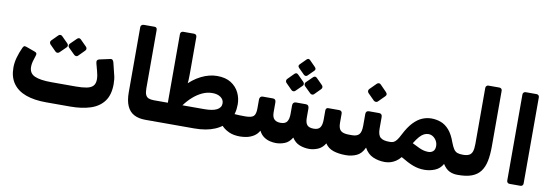

<svg xmlns="http://www.w3.org/2000/svg" viewBox="-56 -1147 4483 1557"><g transform="rotate(10 2185.5 -368.5)"><path d="M352.9 6.2Q257.1 6.2 188.2 -18.6Q119.4 -43.4 82.2 -95.1Q45 -146.9 45 -225.7Q45 -266.6 57.1 -309.7Q69.3 -352.7 88.8 -394.9Q93 -404.7 99.3 -409.7Q105.5 -414.7 121.5 -408.5L190.6 -383.6Q205.1 -378.5 208.2 -371.5Q211.4 -364.5 206.7 -351Q198 -325.2 191.5 -302.2Q185 -279.1 185 -256.5Q185 -202.7 230.9 -182.3Q276.9 -161.9 369.1 -161.9H569Q623.4 -161.9 658.9 -168.9Q694.4 -175.9 711.5 -194.6Q728.6 -213.4 728.6 -248Q728.6 -278.9 718.1 -315.1L701.8 -376Q697.8 -391.7 702.3 -399.9Q706.9 -408.1 719.5 -411.1L806 -429.9Q820 -433.2 826.7 -425.7Q833.5 -418.2 836.9 -404.1L859 -313.7Q864.5 -294.6 866.7 -275.1Q869 -255.5 869 -234.7Q869 -145.6 829.9 -92.8Q790.9 -40 719.7 -16.9Q648.6 6.2 552.1 6.2ZM390.6 -411.5Q384.8 -405.6 375.3 -405.3Q365.9 -405 358.4 -412.5L308.6 -462.6Q302.8 -469.5 302.1 -478.4Q301.5 -487.4 308.6 -494.9L358.4 -545Q365.9 -552.5 375 -552.2Q384.1 -551.9 390.6 -545L440.7 -494.9Q448.2 -487.7 448.7 -478.1Q449.2 -468.5 441.7 -461.6ZM545.1 -411.5Q538 -404 528.9 -405Q519.8 -406 512.9 -412.5L461.8 -462.6Q455.3 -469.1 455.3 -478.7Q455.3 -488.4 461.8 -494.9L512.9 -545Q519.8 -551.9 528.2 -552.2Q536.6 -552.5 544.1 -545L594.2 -494.9Q601.7 -487.7 602.1 -478.4Q602.4 -469.1 594.9 -461.6Z M1226.1 6.2H1171.9Q1116.4 6.2 1078.2 -14.1Q1040 -34.4 1020.6 -78.3Q1001.1 -122.1 1001.1 -191.3V-726.2Q1001.1 -737.2 1008.4 -743.6Q1015.6 -750 1027.1 -750H1115Q1126.1 -750 1131.1 -743.5Q1136.1 -737 1136.1 -727V-246.9Q1136.1 -212.7 1144.1 -194.3Q1152.1 -175.9 1169.2 -168.9Q1186.2 -161.9 1213 -161.9H1241.1Q1256.1 -161.9 1256.1 -146.9V-23.8Q1256.1 6.2 1226.1 6.2Z M1952.8 6.2Q1898.6 6.2 1862.6 -9.8Q1826.6 -25.9 1804.6 -47.9Q1782.5 -70 1770.7 -88.2L1841.2 -169Q1859.5 -166.4 1877.7 -164.9Q1896 -163.4 1917.1 -162.6Q1938.1 -161.9 1964.6 -161.9Q1979.6 -161.9 1979.6 -146.9V-23.8Q1979.6 -9.8 1972.3 -1.8Q1964.9 6.2 1952.8 6.2ZM1236.6 6.2Q1224.4 6.2 1217.7 -0.4Q1211 -7.1 1211 -19.4V-136.2Q1211 -147.2 1218.3 -154.6Q1225.6 -161.9 1236.6 -161.9H1328.9Q1371.9 -252.7 1429.8 -315.8Q1487.6 -378.9 1553.8 -412Q1620 -445.1 1685.8 -445.1Q1754.6 -445.1 1799.4 -416.8Q1844.2 -388.5 1866.3 -343.3Q1888.4 -298.1 1888.4 -246.9Q1888.4 -167.5 1851.7 -110.9Q1815 -54.2 1744.9 -24Q1674.9 6.2 1573.9 6.2ZM1448.1 -161.9H1627Q1696.3 -161.9 1731.1 -180.1Q1765.9 -198.4 1765.9 -233.7Q1765.9 -264.5 1738.6 -283.8Q1711.4 -303.1 1667 -301.9Q1626.7 -301.3 1587.6 -283.1Q1548.5 -264.9 1513.1 -233.7Q1477.7 -202.5 1448.1 -161.9ZM1327.9 -129.9V-727Q1327.9 -737 1334.4 -743.5Q1340.9 -750 1350.9 -750H1439.9Q1450.9 -750 1456.9 -743.5Q1462.9 -737 1462.9 -727V-460Q1462.9 -429.7 1462.6 -408.7Q1462.2 -387.6 1461.6 -370.8Q1461 -354 1458.6 -337.2Q1456.2 -320.4 1452.4 -298.7Q1448.6 -277 1442.6 -246.1Z M2247 8.1Q2224.4 8.1 2197.9 2.1Q2171.5 -3.9 2147.4 -20.4Q2123.3 -37 2106.6 -68.9Q2090.6 -39.9 2064.6 -23.4Q2038.6 -6.9 2008.9 -0.3Q1979.3 6.2 1950 6.2Q1935 6.2 1935 -9.1V-131.9Q1935 -161.9 1965 -161.9Q2016.1 -161.9 2033.7 -178.6Q2051.3 -195.2 2051.3 -243.1V-315.6Q2051.3 -328.7 2058.1 -336.6Q2065 -344.4 2077.5 -344.4H2160.6Q2186.2 -344.4 2186.2 -316.2V-235Q2186.2 -194.4 2204.3 -177.2Q2222.4 -160 2255.8 -160Q2294.4 -160 2309.1 -181.7Q2323.8 -203.5 2323.8 -246.2V-315.1Q2323.8 -328.2 2330.6 -336.3Q2337.5 -344.4 2350 -344.4H2432.5Q2445 -344.4 2451.9 -336.3Q2458.7 -328.2 2458.7 -315.1V-236.9Q2458.7 -196.5 2474.6 -178.2Q2490.4 -160 2528.6 -160Q2566.9 -160 2581.6 -181.7Q2596.3 -203.5 2596.3 -246.2V-320.7Q2596.3 -331.4 2601.3 -337.9Q2606.3 -344.4 2616.3 -344.4H2708.1Q2717.5 -344.4 2724.4 -337.9Q2731.2 -331.4 2731.2 -320.7V-243.7Q2731.2 -198.2 2750.9 -180.1Q2770.5 -161.9 2819 -161.9H2837.5Q2852.5 -161.9 2852.5 -146.9V-23.8Q2852.5 6.2 2821.2 6.2Q2762.9 6.2 2719.2 -8.3Q2675.5 -22.9 2651.2 -60.3Q2627 -20.9 2590.9 -6.4Q2554.8 8.1 2519.9 8.1Q2479.1 8.1 2441.7 -6.4Q2404.2 -20.9 2378.8 -60.3Q2354.5 -19.6 2318.7 -5.8Q2282.9 8.1 2247 8.1ZM2405.2 -576.1Q2398.7 -569.6 2390.3 -570.1Q2381.9 -570.6 2375 -577.1L2326.9 -625.2Q2312.9 -640.2 2326.9 -654.2L2375 -702.4Q2389.6 -717 2404.2 -702.4L2451.7 -654.2Q2467.1 -638 2453.4 -624.2ZM2329.5 -436.4Q2323.6 -430.5 2314.2 -430.2Q2304.8 -429.9 2297.3 -437.4L2247.5 -487.5Q2241 -494.4 2241 -503.6Q2241 -512.9 2247.5 -519.7L2297.3 -569.9Q2313.5 -586.5 2329.5 -569.9L2379.6 -519.7Q2387.1 -512.6 2387.6 -503Q2388.1 -493.4 2380.6 -486.5ZM2484 -436.4Q2476.9 -428.9 2467.7 -429.9Q2458.6 -430.9 2451.7 -437.4L2400.6 -487.5Q2394.1 -494 2394.1 -503.9Q2394.1 -513.9 2400.6 -519.7L2451.7 -569.9Q2468 -584.9 2483 -569.9L2533.1 -519.7Q2540 -513.2 2540.6 -503.6Q2541.2 -494 2533.7 -486.5Z M2823 6.2Q2808 6.2 2808 -9.1V-131.9Q2808 -161.9 2838 -161.9H2844.9Q2885.1 -161.9 2902.8 -182.1Q2920.5 -202.4 2920.5 -253.9V-348.7Q2920.5 -376.9 2946.8 -376.9H3029.2Q3055.5 -376.9 3055.5 -348.7V-253.9Q3055.5 -200.7 3077.9 -181.3Q3100.4 -161.9 3148.2 -161.9H3158Q3173 -161.9 3173 -146.9V-23.8Q3173 6.2 3143 6.2Q3090.9 6.2 3046 -13.3Q3001.1 -32.9 2974.1 -82.6Q2950.9 -30.4 2910.2 -12.1Q2869.5 6.2 2823 6.2ZM3003.5 -467.7Q2997 -461.2 2986.9 -461.7Q2976.9 -462.2 2970 -468.7L2917.4 -521.4Q2910.3 -528.9 2910.3 -538.3Q2910.3 -547.7 2917.4 -554.9L2970 -607.5Q2976.9 -614.4 2986.4 -614.7Q2996 -615 3002.5 -607.5L3053.9 -554.9Q3072.1 -536.4 3056.1 -520.4Z M3470.5 12.6Q3445.4 12.6 3422.3 8.5Q3399.3 4.4 3376.3 -4.2Q3353.3 -12.8 3328 -25.9Q3302.8 -39 3272.2 -57Q3254.1 -34.6 3232.6 -20.6Q3211.1 -6.5 3188.4 -0.1Q3165.6 6.2 3143 6.2Q3128 6.2 3128 -8.8V-131.9Q3128 -161.9 3158 -161.9Q3174.1 -161.9 3186.3 -167.4Q3198.5 -173 3211.3 -188.9Q3224 -204.9 3239.8 -236.5Q3273.4 -302.7 3308.9 -339.8Q3344.4 -376.9 3381.4 -392.2Q3418.5 -407.5 3456.1 -407.5Q3497.4 -407.5 3534.7 -393.5Q3572 -379.5 3602.8 -344.4Q3633.6 -309.2 3656 -245.5Q3668.7 -211.5 3681.2 -193.1Q3693.6 -174.6 3711.3 -168.2Q3729 -161.9 3756.5 -161.9Q3771.5 -161.9 3771.5 -146.9V-23.8Q3771.5 6.2 3741.5 6.2Q3704.6 6.2 3674.8 -8.4Q3645 -23 3620.1 -61.9Q3597.4 -21 3555.8 -4.2Q3514.3 12.6 3470.5 12.6ZM3474.1 -136Q3498.6 -135.4 3514.9 -148.9Q3531.3 -162.4 3531.6 -191.9Q3532 -214.6 3521.6 -234.2Q3511.1 -253.9 3493.4 -266.2Q3475.6 -278.6 3454.1 -278.6Q3435.6 -278.6 3418 -269.8Q3400.4 -261 3382 -240.6Q3363.6 -220.1 3340.9 -183.5Q3377.7 -164.5 3400.2 -154.4Q3422.8 -144.2 3439.3 -140.4Q3455.9 -136.6 3474.1 -136Z M3742 6.2Q3727 6.2 3727 -8.8V-131.9Q3727 -161.9 3757 -161.9Q3787.8 -161.9 3806.6 -170.8Q3825.5 -179.7 3833.8 -202.3Q3842 -224.9 3842 -266.1V-727Q3842 -737 3848.5 -743.5Q3855 -750 3865 -750H3954Q3965 -750 3971 -743.5Q3977 -737 3977 -727V-268Q3977 -200.6 3966.6 -148.7Q3956.1 -96.9 3930.1 -62.1Q3904.1 -27.2 3858.4 -10.2Q3812.6 6.9 3742 6.2Z M4171.1 5Q4161.1 5 4154.6 -1.5Q4148.1 -8 4148.1 -18V-727Q4148.1 -737 4154.6 -743.5Q4161.1 -750 4171.1 -750H4260.1Q4271.1 -750 4277.1 -743.5Q4283.1 -737 4283.1 -727V-18Q4283.1 -8 4277.1 -1.5Q4271.1 5 4260.1 5Z"/></g></svg>

Font: Rubik Light
Style: Italic
Weight: 300
Italic angle: -12°
Designer: Hubert and Fischer
Foundry: Hubert and Fischer
Version: Version 2.300;gftools[0.9.30]